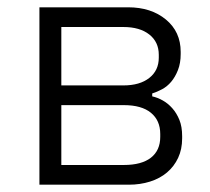

<svg xmlns="http://www.w3.org/2000/svg" viewBox="-20 -506 574 526"><path d="M148 -218V-54H319Q368 -54 393.5 -74Q419 -94 419 -131V-139Q419 -176 393.5 -197Q368 -218 319 -218ZM148 -432V-272H318Q363 -272 389 -292.5Q415 -313 415 -348V-356Q415 -391 389 -411.5Q363 -432 318 -432ZM88 0V-486H331Q394 -486 434.5 -452.5Q475 -419 475 -364V-358Q475 -333 467.5 -314Q460 -295 449 -282Q438 -269 424 -261.5Q410 -254 397 -250V-242Q411 -239 425.5 -231Q440 -223 452 -209.5Q464 -196 471.5 -177.5Q479 -159 479 -133V-127Q479 -97 468 -73.5Q457 -50 437.5 -33.5Q418 -17 391 -8.5Q364 0 333 0Z"/></svg>

Font: Space Grotesk Light
Style: Regular
Weight: 300
Designer: Florian Karsten
Foundry: Florian Karsten
Version: Version 2.000